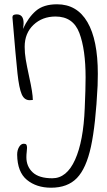

<svg xmlns="http://www.w3.org/2000/svg" viewBox="-20 -462 500 895"><path d="M60 259Q60 238 69 223Q78 208 91 208Q100 208 103 212.5Q106 217 106 227Q106 234 104.5 246.5Q103 259 103 271Q103 314 132.5 341.5Q162 369 224 369Q291 369 330 282.5Q369 196 375 42Q379 -48 379 -101Q379 -231 350 -308Q321 -385 239 -385Q177 -385 136 -346Q95 -307 95 -244Q95 -215 100 -185Q105 -155 116 -104Q133 -28 133 4Q127 5 118 5Q93 5 81 -23Q69 -51 61.5 -120Q54 -189 38 -381V-382Q38 -395 58 -395Q90 -395 90 -354Q90 -342 87 -327Q112 -381 147.5 -411.5Q183 -442 246 -442Q339 -442 387.5 -359Q436 -276 436 -118Q436 -82 435 -63Q426 120 404 221.5Q382 323 338.5 368Q295 413 218 413Q150 413 105.5 376.5Q61 340 60 259Z"/></svg>

Font: Indie Flower
Style: Regular
Weight: 400
Designer: Kimberly Geswein
Foundry: Kimberly Geswein
Version: Version 2.000